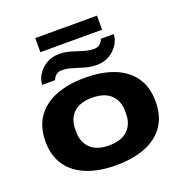

<svg xmlns="http://www.w3.org/2000/svg" viewBox="-152 -995 1084 1140"><g transform="rotate(-20 390.5 -425.0)"><path d="M195 -773V-862H585V-773ZM139 -587Q139 -618 158 -649.5Q177 -681 212 -703Q247 -725 295 -725Q333 -725 368.5 -714Q404 -703 437.5 -692.5Q471 -682 502 -682Q525 -682 539.5 -694.5Q554 -707 559 -725H641Q641 -694 621.5 -662Q602 -630 567 -608.5Q532 -587 485 -587Q447 -587 411 -597.5Q375 -608 341.5 -618.5Q308 -629 278 -629Q254 -629 240 -616.5Q226 -604 220 -587ZM390 12Q285 12 207 -18.5Q129 -49 85.5 -110.5Q42 -172 42 -264Q42 -356 85.5 -417.5Q129 -479 207 -509.5Q285 -540 390 -540Q496 -540 574 -509.5Q652 -479 695 -417.5Q738 -356 738 -264Q738 -172 695 -110.5Q652 -49 574 -18.5Q496 12 390 12ZM390 -113Q469 -113 508.5 -152Q548 -191 548 -254V-274Q548 -337 508.5 -375.5Q469 -414 390 -414Q312 -414 272.5 -375.5Q233 -337 233 -274V-254Q233 -191 272.5 -152Q312 -113 390 -113Z"/></g></svg>

Font: Archivo Expanded ExtraBold
Style: Regular
Weight: 800
Width: 7
Designer: Hector Gatti
Foundry: Omnibus-Type
Version: Version 2.001; ttfautohint (v1.8.3)